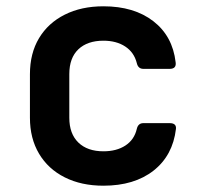

<svg xmlns="http://www.w3.org/2000/svg" viewBox="-20 -580 640 610"><path d="M308.6 10Q238.5 10 185.8 -16.5Q133.1 -42.9 104.1 -91.6Q75.1 -140.3 75.1 -205.9V-344.1Q75.1 -410.7 104.1 -458.9Q133.1 -507.1 185.8 -533.5Q238.5 -560 308.6 -560Q405.8 -560 467.1 -512.7Q528.4 -465.3 538 -382.2Q541 -361.2 519 -361.2H435.6Q418.8 -361.2 414.6 -379.6Q406 -413.7 377.9 -432.2Q349.8 -450.7 308.6 -450.7Q257.8 -450.7 229 -423.4Q200.2 -396 200.2 -344.6V-205.9Q200.2 -155 229 -127.1Q257.8 -99.3 308.6 -99.3Q350.4 -99.3 378.5 -117.7Q406.6 -136.1 414.6 -170.4Q418.8 -188.8 435.6 -188.8H519Q541 -188.8 539 -170.4Q529 -86.1 467.9 -38Q406.8 10 308.6 10Z"/></svg>

Font: Pitagon Sans Mono
Style: Regular
Weight: 400
Monospace: yes
Designer: Travis Tran
Foundry: Pitagon
Version: Version 1.001;gftools[0.9.26]